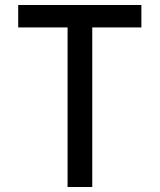

<svg xmlns="http://www.w3.org/2000/svg" viewBox="-20 -750 640 770"><path d="M251 0V-640H53V-730H547V-640H350V0Z"/></svg>

Font: JetBrains Mono NL Medium
Style: Regular
Weight: 500
Monospace: yes
Designer: Philipp Nurullin, Konstantin Bulenkov
Foundry: JetBrains
Version: Version 2.305; ttfautohint (v1.8.4.7-5d5b)